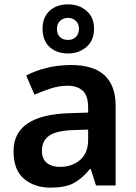

<svg xmlns="http://www.w3.org/2000/svg" viewBox="-20 -850 625 880"><path d="M306 -552Q510 -552 510 -364V0H420L396 -75H392Q356 -31 317.5 -10.5Q279 10 211 10Q138 10 90 -30.5Q42 -71 42 -157Q42 -322 293 -331L384 -334V-357Q384 -412 359 -434.5Q334 -457 290 -457Q251 -457 212.5 -444.5Q174 -432 138 -416L100 -504Q140 -525 192.5 -538.5Q245 -552 306 -552ZM318 -254Q236 -251 204 -227Q172 -203 172 -160Q172 -121 195 -103Q218 -85 254 -85Q309 -85 346.5 -116.5Q384 -148 384 -210V-256ZM292 -605Q239 -605 207 -635Q175 -665 175 -718Q175 -770 207 -800Q239 -830 292 -830Q342 -830 376.5 -800.5Q411 -771 411 -719Q411 -665 376.5 -635Q342 -605 292 -605ZM292 -667Q314 -667 328 -681Q342 -695 342 -718Q342 -741 327.5 -754.5Q313 -768 292 -768Q270 -768 255.5 -754.5Q241 -741 241 -718Q241 -695 254 -681Q267 -667 292 -667Z"/></svg>

Font: Noto Sans Lao Looped SemiBold
Style: Regular
Weight: 600
Designer: Mark Frömberg, Ben Mitchell
Foundry: The Fontpad Ltd
Version: Version 1.002; ttfautohint (v1.8.4.7-5d5b)